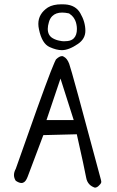

<svg xmlns="http://www.w3.org/2000/svg" viewBox="-20 -844 540 885"><path d="M194.3 -290.5 258.8 -481.9 319.8 -290.5ZM446.3 -2Q446.8 -4.4 446.8 -7.3Q446.8 -10.3 445.3 -15.1Q309.6 -522.9 298.8 -550.3Q289.6 -575.2 272.5 -583.5Q269.5 -585.4 266.1 -585.4Q253.4 -585.4 237.8 -569.8Q231.9 -558.6 224.9 -540.8Q217.8 -522.9 213.4 -512.7Q169.4 -398.9 52.7 -65.9Q44.4 -50.8 44.4 -37.1Q44.4 -23.4 52.7 -10.7Q67.9 -0.5 79.1 -0.5Q83 -0.5 86.4 -2Q98.6 -5.9 107.4 -29.3L179.7 -221.2L334 -225.1Q369.6 -66.9 377 -25.9Q380.4 -5.9 392.6 6.3Q402.3 16.1 417.5 21Q428.2 20.5 437.5 9.8Q444.3 3.9 446.3 -2ZM334.5 -710.4Q334.5 -682.1 320.3 -667.5Q309.6 -656.7 291.5 -654.8Q284.2 -653.8 274.9 -653.8Q265.6 -653.8 255.4 -656.2Q237.8 -659.2 222.7 -668Q200.2 -681.2 200.2 -710.9Q200.2 -725.1 205.6 -742.7Q210.4 -759.3 220.7 -769.5Q237.3 -786.1 266.6 -786.1Q280.3 -786.1 298.3 -782.2Q306.2 -776.9 310.8 -772.5Q315.4 -768.1 318.1 -764.4Q320.8 -760.7 323 -756.8Q325.2 -752.9 327.1 -748.8Q329.1 -744.6 330.3 -740Q331.5 -735.4 332.5 -730.5Q334.5 -721.2 334.5 -710.4ZM156.7 -733.9Q156.7 -722.2 159.7 -708.5Q173.3 -642.6 209 -627Q240.2 -612.8 265.1 -612.8Q297.4 -612.8 339.4 -641.6Q373.5 -665 373.5 -702.1Q373.5 -743.2 350.1 -783.2Q329.1 -820.3 280.3 -823.7Q271.5 -824.2 263.7 -824.2Q224.6 -824.2 200.7 -809.6Q156.7 -780.3 156.7 -733.9Z"/></svg>

Font: NaikaiFont
Style: Light
Weight: 300
Version: Version 1.89